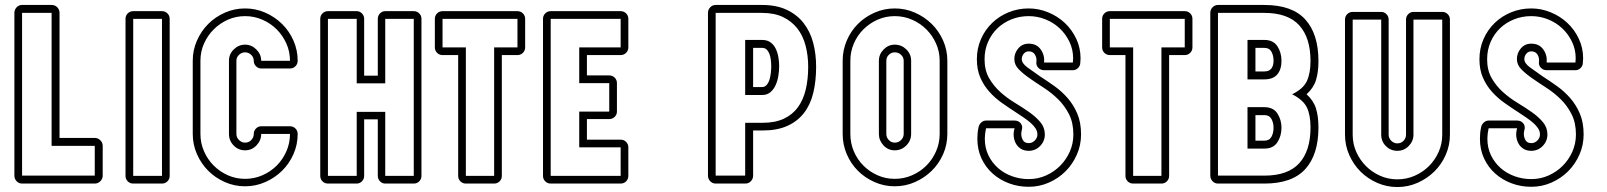

<svg xmlns="http://www.w3.org/2000/svg" viewBox="-20 -740 6480 774"><path d="M69 0Q56 0 47 -9.5Q38 -19 38 -32V-688Q38 -701 47 -710.5Q56 -720 69 -720H188Q202 -720 211 -710.5Q220 -701 220 -688V-184H362Q375 -184 384.5 -174.5Q394 -165 394 -152V-32Q394 -19 384.5 -9.5Q375 0 362 0ZM362 -32V-152H188V-688H69V-32Z M517 0Q504 0 495 -9Q486 -18 486 -31V-664Q486 -677 495 -686Q504 -695 517 -695H633Q646 -695 655 -686Q664 -677 664 -664V-31Q664 -18 655 -9Q646 0 633 0ZM633 -31V-664H517V-31Z M968 -706Q1011 -706 1049.5 -689Q1088 -672 1117 -643.5Q1146 -615 1163 -576.5Q1180 -538 1180 -495Q1180 -482 1171 -473Q1162 -464 1149 -464H1033Q1021 -464 1012 -473Q1003 -482 1003 -495Q1003 -509 992.5 -519Q982 -529 968 -529Q954 -529 943.5 -519Q933 -509 933 -495V-200Q933 -186 943.5 -175.5Q954 -165 968 -165Q983 -165 993 -175.5Q1003 -186 1003 -200Q1003 -213 1012 -222Q1021 -231 1033 -231H1149Q1162 -231 1171 -222Q1180 -213 1180 -200Q1180 -157 1163 -118.5Q1146 -80 1117 -51.5Q1088 -23 1049.5 -6Q1011 11 968 11Q925 11 886.5 -6Q848 -23 819.5 -51.5Q791 -80 774 -118.5Q757 -157 757 -200V-495Q757 -538 774 -576.5Q791 -615 819.5 -643.5Q848 -672 886.5 -689Q925 -706 968 -706ZM968 -675Q931 -675 898.5 -660.5Q866 -646 841.5 -621.5Q817 -597 802.5 -564.5Q788 -532 788 -495V-200Q788 -163 802.5 -130Q817 -97 841.5 -72.5Q866 -48 898.5 -33.5Q931 -19 968 -19Q1005 -19 1038 -33.5Q1071 -48 1095.5 -72.5Q1120 -97 1134.5 -130Q1149 -163 1149 -200H1033Q1033 -174 1014 -154Q995 -134 968 -134Q941 -134 922 -153.5Q903 -173 903 -200V-495Q903 -522 922.5 -541Q942 -560 968 -560Q994 -560 1013.5 -540.5Q1033 -521 1033 -495H1149Q1149 -532 1134.5 -564.5Q1120 -597 1095.5 -621.5Q1071 -646 1038 -660.5Q1005 -675 968 -675Z M1271 -664Q1271 -677 1280 -686Q1289 -695 1302 -695H1418Q1430 -695 1439 -686Q1448 -677 1448 -664V-435H1503V-664Q1503 -677 1512 -686Q1521 -695 1533 -695H1648Q1661 -695 1670 -686Q1679 -677 1679 -664V-31Q1679 -18 1670 -9Q1661 0 1648 0H1533Q1521 0 1512 -9Q1503 -18 1503 -31V-259H1448V-31Q1448 -18 1439 -9Q1430 0 1418 0H1302Q1289 0 1280 -9Q1271 -18 1271 -31ZM1302 -31H1418V-289H1533V-31H1648V-664H1533V-404H1418V-664H1302Z M2003 -518V-31Q2003 -18 1994 -9Q1985 0 1972 0H1858Q1845 0 1836 -9Q1827 -18 1827 -31V-518H1764Q1751 -518 1742 -527Q1733 -536 1733 -549V-664Q1733 -677 1742 -686Q1751 -695 1764 -695H2066Q2079 -695 2088 -686Q2097 -677 2097 -664V-549Q2097 -536 2088 -527Q2079 -518 2066 -518ZM2066 -549V-664H1764V-549H1858V-31H1972V-549Z M2200 0Q2187 0 2178 -9Q2169 -18 2169 -31V-664Q2169 -677 2178 -686Q2187 -695 2200 -695H2482Q2495 -695 2504 -686Q2513 -677 2513 -664V-549Q2513 -536 2504 -527Q2495 -518 2482 -518H2346V-436H2436Q2449 -436 2458 -427Q2467 -418 2467 -405V-290Q2467 -278 2458 -269Q2449 -260 2436 -260H2346V-177H2482Q2495 -177 2504 -168Q2513 -159 2513 -146V-31Q2513 -18 2504 -9Q2495 0 2482 0ZM2482 -31V-146H2315V-290H2436V-405H2315V-549H2482V-664H2200V-31Z M3052 -720Q3110 -720 3151.5 -700.5Q3193 -681 3219.5 -647Q3246 -613 3258 -568Q3270 -523 3270 -471Q3270 -413 3258.5 -365.5Q3247 -318 3221 -284.5Q3195 -251 3154 -232.5Q3113 -214 3055 -214H3016V-32Q3016 -19 3007 -9.5Q2998 0 2984 0H2865Q2852 0 2843 -9.5Q2834 -19 2834 -32V-688Q2834 -701 2843 -710.5Q2852 -720 2865 -720ZM3016 -389H3052Q3063 -389 3070.5 -397.5Q3078 -406 3082 -419Q3086 -432 3087.5 -446.5Q3089 -461 3089 -473Q3089 -485 3087.5 -498Q3086 -511 3082 -522Q3078 -533 3071 -540Q3064 -547 3052 -547H3016ZM2984 -579H3052Q3073 -579 3086.5 -569Q3100 -559 3107.5 -543Q3115 -527 3118 -508.5Q3121 -490 3121 -473Q3121 -456 3118 -436Q3115 -416 3107.5 -398.5Q3100 -381 3086.5 -369Q3073 -357 3052 -357H2984ZM2865 -688V-32H2984V-245H3055Q3105 -245 3140 -261.5Q3175 -278 3196.5 -307.5Q3218 -337 3228 -378.5Q3238 -420 3238 -471Q3238 -516 3227.5 -556Q3217 -596 3194.5 -625Q3172 -654 3137 -671Q3102 -688 3052 -688Z M3587 -706Q3630 -706 3668.5 -689Q3707 -672 3736 -643.5Q3765 -615 3782 -576.5Q3799 -538 3799 -495V-200Q3799 -157 3782 -118.5Q3765 -80 3736 -51.5Q3707 -23 3668.5 -6Q3630 11 3587 11Q3544 11 3505.5 -6Q3467 -23 3438.5 -51.5Q3410 -80 3393.5 -118.5Q3377 -157 3377 -200V-495Q3377 -538 3393.5 -576.5Q3410 -615 3438.5 -643.5Q3467 -672 3505.5 -689Q3544 -706 3587 -706ZM3623 -495Q3623 -509 3612.5 -519Q3602 -529 3587 -529Q3573 -529 3563 -519Q3553 -509 3553 -495V-200Q3553 -186 3563 -175.5Q3573 -165 3587 -165Q3602 -165 3612.5 -175.5Q3623 -186 3623 -200ZM3653 -200Q3653 -173 3633.5 -153.5Q3614 -134 3587 -134Q3560 -134 3541.5 -154Q3523 -174 3523 -200V-495Q3523 -521 3542 -540.5Q3561 -560 3587 -560Q3614 -560 3633.5 -541Q3653 -522 3653 -495ZM3587 -675Q3550 -675 3517.5 -660.5Q3485 -646 3460.5 -621.5Q3436 -597 3422 -564.5Q3408 -532 3408 -495V-200Q3408 -163 3422 -130Q3436 -97 3460.5 -72.5Q3485 -48 3517.5 -33.5Q3550 -19 3587 -19Q3624 -19 3657 -33.5Q3690 -48 3714.5 -72.5Q3739 -97 3753.5 -130Q3768 -163 3768 -200V-495Q3768 -532 3753.5 -564.5Q3739 -597 3714.5 -621.5Q3690 -646 3657 -660.5Q3624 -675 3587 -675Z M4127 -706Q4167 -706 4205 -690.5Q4243 -675 4272 -648Q4301 -621 4318.5 -584Q4336 -547 4336 -505L4335 -488Q4335 -475 4326 -466Q4317 -457 4305 -457H4189Q4175 -457 4165.5 -467Q4156 -477 4158 -491Q4160 -507 4152 -520Q4144 -533 4127 -533Q4115 -533 4107 -523.5Q4099 -514 4099 -502Q4099 -485 4121.5 -468.5Q4144 -452 4173 -432Q4201 -414 4230.5 -393Q4260 -372 4284 -344.5Q4308 -317 4323 -281.5Q4338 -246 4338 -198Q4338 -155 4321 -116.5Q4304 -78 4275.5 -49.5Q4247 -21 4208.5 -4Q4170 13 4127 13Q4085 13 4047.5 -1Q4010 -15 3981.5 -40.5Q3953 -66 3936.5 -101.5Q3920 -137 3920 -181Q3920 -192 3921 -203.5Q3922 -215 3925 -228Q3927 -238 3935.5 -246Q3944 -254 3955 -254H4070Q4086 -254 4095 -242.5Q4104 -231 4099 -215Q4094 -197 4101 -180Q4108 -163 4127 -163Q4141 -163 4151.5 -173.5Q4162 -184 4162 -198Q4162 -211 4154.5 -222.5Q4147 -234 4135 -244.5Q4123 -255 4107 -266Q4091 -277 4074 -288Q4046 -306 4018.5 -325.5Q3991 -345 3968.5 -370Q3946 -395 3932 -427Q3918 -459 3918 -501Q3918 -545 3934.5 -582.5Q3951 -620 3979.5 -647.5Q4008 -675 4046 -690.5Q4084 -706 4127 -706ZM4127 -675Q4090 -675 4057.5 -662Q4025 -649 4001 -626Q3977 -603 3963 -571Q3949 -539 3949 -501Q3949 -457 3967 -425.5Q3985 -394 4012 -369.5Q4039 -345 4070.5 -326Q4102 -307 4129 -288Q4156 -269 4174 -247.5Q4192 -226 4192 -198Q4192 -171 4173 -151.5Q4154 -132 4127 -132Q4108 -132 4095 -140.5Q4082 -149 4075 -162Q4068 -175 4066.5 -191Q4065 -207 4070 -223H3955Q3950 -200 3950 -181Q3950 -144 3964.5 -114Q3979 -84 4003.5 -62.5Q4028 -41 4060 -29.5Q4092 -18 4127 -18Q4164 -18 4196.5 -32.5Q4229 -47 4253.5 -71.5Q4278 -96 4292.5 -128.5Q4307 -161 4307 -198Q4307 -245 4289.5 -279.5Q4272 -314 4245.5 -340Q4219 -366 4188 -386Q4157 -406 4130.5 -424.5Q4104 -443 4086.5 -461Q4069 -479 4069 -502Q4069 -526 4085 -545Q4101 -564 4127 -564Q4159 -564 4175.5 -540.5Q4192 -517 4189 -488H4305L4306 -505Q4306 -541 4291 -572Q4276 -603 4251.5 -626Q4227 -649 4194.5 -662Q4162 -675 4127 -675Z M4693 -518V-31Q4693 -18 4684 -9Q4675 0 4662 0H4548Q4535 0 4526 -9Q4517 -18 4517 -31V-518H4454Q4441 -518 4432 -527Q4423 -536 4423 -549V-664Q4423 -677 4432 -686Q4441 -695 4454 -695H4756Q4769 -695 4778 -686Q4787 -677 4787 -664V-549Q4787 -536 4778 -527Q4769 -518 4756 -518ZM4756 -549V-664H4454V-549H4548V-31H4662V-549Z M4859 -688Q4859 -701 4868 -710.5Q4877 -720 4890 -720H5077Q5189 -720 5242 -661.5Q5295 -603 5295 -494Q5295 -449 5285 -417Q5275 -385 5247 -360Q5275 -335 5285 -303Q5295 -271 5295 -226Q5295 -117 5242 -58.5Q5189 0 5077 0H4890Q4877 0 4868 -9.5Q4859 -19 4859 -32ZM5077 -173Q5097 -173 5105.5 -188.5Q5114 -204 5114 -225Q5114 -245 5105.5 -260.5Q5097 -276 5077 -276H5041V-173ZM5077 -452Q5096 -452 5105 -463.5Q5114 -475 5114 -495Q5114 -516 5105.5 -531.5Q5097 -547 5077 -547H5041V-452ZM5009 -420V-579H5077Q5113 -579 5129.5 -553.5Q5146 -528 5146 -495Q5146 -460 5129 -440Q5112 -420 5077 -420ZM5009 -141V-308H5077Q5113 -308 5129.5 -282.5Q5146 -257 5146 -225Q5146 -192 5129.5 -166.5Q5113 -141 5077 -141ZM4890 -32H5077Q5172 -32 5217.5 -82Q5263 -132 5263 -226Q5263 -276 5248.5 -306.5Q5234 -337 5189 -360Q5234 -382 5248.5 -413.5Q5263 -445 5263 -494Q5263 -588 5217.5 -638Q5172 -688 5077 -688H4890Z M5794 -692Q5807 -692 5816 -683Q5825 -674 5825 -661V-197Q5825 -154 5808 -115.5Q5791 -77 5762 -48.5Q5733 -20 5694.5 -3Q5656 14 5613 14Q5570 14 5531.5 -3Q5493 -20 5464.5 -48.5Q5436 -77 5419 -115.5Q5402 -154 5402 -197V-661Q5402 -674 5411 -683Q5420 -692 5433 -692H5548Q5560 -692 5569 -683Q5578 -674 5578 -661V-197Q5578 -183 5588.5 -172.5Q5599 -162 5613 -162Q5628 -162 5638 -172.5Q5648 -183 5648 -197V-661Q5648 -674 5657 -683Q5666 -692 5678 -692ZM5678 -661V-197Q5678 -171 5659 -151.5Q5640 -132 5613 -132Q5586 -132 5567 -151Q5548 -170 5548 -197V-661H5433V-197Q5433 -160 5447.5 -127.5Q5462 -95 5486.5 -70.5Q5511 -46 5543.5 -31.5Q5576 -17 5613 -17Q5650 -17 5683 -31.5Q5716 -46 5740.5 -70.5Q5765 -95 5779.5 -127.5Q5794 -160 5794 -197V-661Z M6153 -706Q6193 -706 6231 -690.5Q6269 -675 6298 -648Q6327 -621 6344.5 -584Q6362 -547 6362 -505L6361 -488Q6361 -475 6352 -466Q6343 -457 6331 -457H6215Q6201 -457 6191.5 -467Q6182 -477 6184 -491Q6186 -507 6178 -520Q6170 -533 6153 -533Q6141 -533 6133 -523.5Q6125 -514 6125 -502Q6125 -485 6147.5 -468.5Q6170 -452 6199 -432Q6227 -414 6256.5 -393Q6286 -372 6310 -344.5Q6334 -317 6349 -281.5Q6364 -246 6364 -198Q6364 -155 6347 -116.5Q6330 -78 6301.5 -49.5Q6273 -21 6234.5 -4Q6196 13 6153 13Q6111 13 6073.5 -1Q6036 -15 6007.5 -40.5Q5979 -66 5962.5 -101.5Q5946 -137 5946 -181Q5946 -192 5947 -203.5Q5948 -215 5951 -228Q5953 -238 5961.5 -246Q5970 -254 5981 -254H6096Q6112 -254 6121 -242.5Q6130 -231 6125 -215Q6120 -197 6127 -180Q6134 -163 6153 -163Q6167 -163 6177.5 -173.5Q6188 -184 6188 -198Q6188 -211 6180.5 -222.5Q6173 -234 6161 -244.5Q6149 -255 6133 -266Q6117 -277 6100 -288Q6072 -306 6044.5 -325.5Q6017 -345 5994.5 -370Q5972 -395 5958 -427Q5944 -459 5944 -501Q5944 -545 5960.5 -582.5Q5977 -620 6005.5 -647.5Q6034 -675 6072 -690.5Q6110 -706 6153 -706ZM6153 -675Q6116 -675 6083.5 -662Q6051 -649 6027 -626Q6003 -603 5989 -571Q5975 -539 5975 -501Q5975 -457 5993 -425.5Q6011 -394 6038 -369.5Q6065 -345 6096.5 -326Q6128 -307 6155 -288Q6182 -269 6200 -247.5Q6218 -226 6218 -198Q6218 -171 6199 -151.5Q6180 -132 6153 -132Q6134 -132 6121 -140.5Q6108 -149 6101 -162Q6094 -175 6092.5 -191Q6091 -207 6096 -223H5981Q5976 -200 5976 -181Q5976 -144 5990.5 -114Q6005 -84 6029.5 -62.5Q6054 -41 6086 -29.5Q6118 -18 6153 -18Q6190 -18 6222.5 -32.5Q6255 -47 6279.5 -71.5Q6304 -96 6318.5 -128.5Q6333 -161 6333 -198Q6333 -245 6315.5 -279.5Q6298 -314 6271.5 -340Q6245 -366 6214 -386Q6183 -406 6156.5 -424.5Q6130 -443 6112.5 -461Q6095 -479 6095 -502Q6095 -526 6111 -545Q6127 -564 6153 -564Q6185 -564 6201.5 -540.5Q6218 -517 6215 -488H6331L6332 -505Q6332 -541 6317 -572Q6302 -603 6277.5 -626Q6253 -649 6220.5 -662Q6188 -675 6153 -675Z"/></svg>

Font: Lichte PostBus
Style: Regular
Weight: 400
Designer: Peter Wiegel
Version: Version 1.001